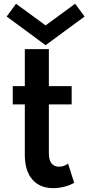

<svg xmlns="http://www.w3.org/2000/svg" viewBox="-20 -958 458 994"><path d="M255.5 16Q186 16 147.2 -29Q108.5 -74 108.5 -155.5V-417.5H46V-512H108.5V-703.5H233V-512H351V-417.5H233V-164Q233 -130.5 246.5 -112.8Q260 -95 285 -95Q311 -95 332.5 -111L364 -11.5Q341.5 1.5 312.5 8.8Q283.5 16 255.5 16ZM216 -724 14.5 -872.5 63 -938.5 216 -826.5 369 -938.5 418 -872.5Z"/></svg>

Font: Spartan Thin SemiBold
Style: Regular
Weight: 600
Version: Version 1.004